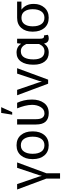

<svg xmlns="http://www.w3.org/2000/svg" viewBox="1094 -1934 1043 3271"><g transform="rotate(-90 1615.5 -298.5)"><path d="M391.6 -528.3H483.9L298.8 -27.8V203.1H208V-31.2L22.5 -528.3H114.7L243.2 -153.3L253.9 -107.9H255.4L266.6 -153.3Z M540.5 -269.5Q540.5 -389.2 603 -463.6Q665.5 -538.1 775.9 -538.1Q887.2 -538.1 950 -463.6Q1012.7 -389.2 1012.7 -269.5V-257.8Q1012.7 -137.7 950.2 -64Q887.7 9.8 776.9 9.8Q665.5 9.8 603 -64Q540.5 -137.7 540.5 -257.8ZM631.3 -257.8Q631.3 -171.4 667.5 -117.2Q703.6 -63 776.9 -63Q849.1 -63 885.7 -117.4Q922.4 -171.9 922.4 -257.8V-269.5Q922.4 -354.5 885.5 -409.7Q848.6 -464.8 775.9 -464.8Q703.6 -464.8 667.5 -409.7Q631.3 -354.5 631.3 -269.5Z M1220.7 -528.3V-207.5Q1220.7 -130.9 1246.6 -96.7Q1272.5 -62.5 1318.8 -62.5Q1387.7 -62.5 1426.3 -125.7Q1464.8 -189 1464.8 -273.9Q1463.4 -336.9 1447.8 -398.4Q1432.1 -460 1404.8 -528.3H1500Q1524.9 -474.6 1540 -412.8Q1555.2 -351.1 1555.2 -273.9Q1555.2 -150.4 1496.6 -70.1Q1438 10.3 1323.2 10.3Q1229 10.3 1179.4 -42.2Q1129.9 -94.7 1129.9 -208.5V-528.3ZM1327.6 -799.8H1425.3L1340.8 -612.3H1296.9Z M1848.6 -153.3 1859.4 -107.9H1860.8L1872.1 -153.3L1997.1 -528.3H2089.4L1894 0H1825.2L1627.9 -528.3H1720.2Z M2591.3 -528.3V-143.6Q2591.3 -101.1 2601.6 -85.2Q2611.8 -69.3 2630.4 -69.3Q2634.8 -69.3 2639.2 -70.1Q2643.6 -70.8 2647 -72.3L2658.2 -5.9Q2644 3.4 2630.1 6.8Q2616.2 10.3 2598.6 10.3Q2562.5 10.3 2540.3 -8.3Q2518.1 -26.9 2508.3 -69.8Q2481.9 -29.8 2444.3 -9.8Q2406.7 10.3 2354 10.3Q2255.9 10.3 2202.4 -58.8Q2148.9 -127.9 2148.9 -244.6V-254.9Q2148.9 -384.8 2202.1 -461.4Q2255.4 -538.1 2355 -538.1Q2405.8 -538.1 2442.9 -518.3Q2480 -498.5 2506.3 -460L2514.6 -528.3ZM2239.3 -244.6Q2239.3 -161.6 2272.2 -112.1Q2305.2 -62.5 2376.5 -62.5Q2421.9 -62.5 2451.4 -85.9Q2481 -109.4 2501 -153.3V-372.6Q2481 -416.5 2451.4 -440.7Q2421.9 -464.8 2377.4 -464.8Q2305.7 -464.8 2272.5 -407Q2239.3 -349.1 2239.3 -254.9Z M3224.1 -454.6H3088.9L3088.4 -453.1Q3134.8 -418 3159.4 -367.2Q3184.1 -316.4 3184.1 -251.5V-240.2Q3184.1 -134.8 3120.6 -62.5Q3057.1 9.8 2948.2 9.8Q2836.9 9.8 2774.4 -64Q2711.9 -137.7 2711.9 -257.8V-269.5Q2711.9 -384.8 2774.4 -456.5Q2836.9 -528.3 2947.3 -528.3H3224.1ZM2802.7 -257.8Q2802.7 -171.4 2838.9 -117.2Q2875 -63 2948.2 -63Q3020.5 -63 3057.1 -117.4Q3093.8 -171.9 3093.8 -257.8V-269.5Q3093.8 -350.1 3056.9 -402.3Q3020 -454.6 2947.3 -454.6H2946.8Q2874.5 -454.1 2838.6 -402.1Q2802.7 -350.1 2802.7 -269.5Z"/></g></svg>

Font: Roboto Web
Style: Regular
Weight: 400
Designer: Google
Version: Version 1.200310; 2013